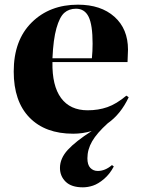

<svg xmlns="http://www.w3.org/2000/svg" viewBox="-20 -552 595 813"><path d="M331.1 241.2Q282.2 241.2 258.1 217.5Q233.9 193.8 233.9 159.2Q233.9 118.7 267.1 82.5Q300.3 46.4 368.2 2.9Q329.1 14.2 290 14.2Q171.4 14.2 104.7 -54.4Q38.1 -123 38.1 -249Q38.1 -381.8 114.3 -457Q190.4 -532.2 310.1 -532.2Q407.2 -532.2 464.6 -481Q522 -429.7 522 -341.8Q522 -329.1 520 -289.1H202.1Q200.2 -189 238.5 -137Q276.9 -85 351.1 -85Q396.5 -85 434.8 -98.4Q473.1 -111.8 515.1 -147L524.9 -140.1Q491.2 -68.4 436 -29.8Q390.1 11.7 370.1 46.4Q350.1 81.1 350.1 118.2Q350.1 146 362.5 158.9Q375 171.9 394 171.9Q425.3 171.9 454.1 147L461.9 152.8Q445.3 184.6 420.7 205.6Q396 226.6 374 233.9Q352.1 241.2 331.1 241.2ZM202.1 -305.2H369.1Q372.1 -335.4 372.1 -367.2Q372.1 -446.8 355.2 -481Q338.4 -515.1 301.8 -515.1Q272 -515.1 252.2 -497.6Q232.4 -480 219 -432.6Q205.6 -385.3 202.1 -305.2Z"/></svg>

Font: Display Regular
Style: Bold
Weight: 700
Designer: Latin by Veronika Burian and Jose Scaglione. Greek by Irene Vlachou. Cyrillic by Vera Evstafieva.
Foundry: TypeTogether
Version: Version 3.002